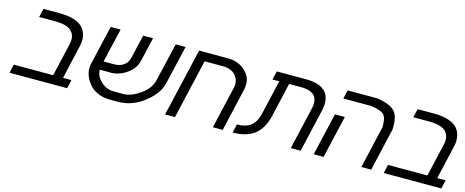

<svg xmlns="http://www.w3.org/2000/svg" viewBox="-36 -1118 3962 1635"><g transform="rotate(15 1945.0 -300.0)"><path d="M491 -371Q506 -439 468 -481Q429 -524 318 -524H179L197 -600H342Q422 -600 477 -580Q530 -561 555 -526Q577 -496 583 -456Q589 -421 579 -378L510 -76H584L566 0H58L76 -76H423Z M906 -300Q1006 -305 1028 -393L1076 -600H1163L1114 -389Q1097 -316 1031 -271Q963 -224 894 -224H794Q794 -168 843 -122Q892 -76 955 -76H1042Q1108 -76 1187 -131Q1266 -186 1284 -262L1363 -600H1450L1370 -257Q1349 -167 1248 -86Q1145 -3 1022 0H940Q816 -3 753 -85Q689 -168 710 -257L790 -600H877L807 -300Z M1937 -372Q1951 -434 1913 -479Q1875 -524 1801 -524H1638L1517 0H1430L1569 -600H1826Q1920 -600 1983 -538Q2047 -475 2025 -378L1938 0H1851Z M2624 -372Q2659 -524 2488 -524H2383L2314 -224Q2287 -109 2216 -54Q2146 0 2025 0L2043 -76Q2120 -76 2164 -110Q2208 -144 2226 -221L2296 -524H2236L2254 -600H2513Q2633 -600 2685 -544Q2737 -487 2712 -378L2625 0H2538Z M2740 0 2827 -375H2914L2827 0ZM3136 -600Q3255 -584 3298 -536Q3340 -490 3334 -378L3247 0H3160L3246 -372Q3249 -453 3223 -482Q3198 -510 3110 -524H2861L2879 -600Z M3790 -371Q3805 -439 3767 -481Q3728 -524 3617 -524H3478L3496 -600H3641Q3721 -600 3776 -580Q3829 -561 3854 -526Q3876 -496 3882 -456Q3888 -421 3878 -378L3809 -76H3883L3865 0H3357L3375 -76H3722Z"/></g></svg>

Font: Miedinger
Style: Italic
Weight: 400
Italic angle: -13°
Version: Version 001.000